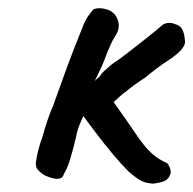

<svg xmlns="http://www.w3.org/2000/svg" viewBox="-20 -441 463 460"><path d="M85 -22Q75 -29 70 -35Q65 -41 66 -52Q68 -67 72 -82.5Q76 -98 82 -114Q86 -129 92.5 -149Q99 -169 107 -187Q124 -235 140 -278.5Q156 -322 181 -384Q186 -395 190.5 -401.5Q195 -408 200 -414Q203 -420 213 -421Q223 -422 234 -419Q245 -416 250 -411Q257 -406 261.5 -395Q266 -384 264 -374Q264 -370 261 -363.5Q258 -357 254 -351Q250 -345 246.5 -337Q243 -329 238 -318Q228 -290 218.5 -271Q209 -252 199 -228Q194 -215 190 -199Q186 -183 183 -170Q174 -151 169 -138Q164 -125 163 -116Q156 -86 149 -62.5Q142 -39 133 -24Q130 -13 118 -12.5Q106 -12 85 -22ZM347 -1Q331 -2 320 -7Q309 -12 288 -30Q272 -46 250.5 -71.5Q229 -97 208 -125Q187 -153 170 -176L225 -232Q238 -216 249 -201Q260 -186 266 -177Q286 -149 299 -129.5Q312 -110 323 -96Q334 -82 346.5 -71Q359 -60 380 -50Q383 -48 386 -41.5Q389 -35 389 -27Q386 -15 378 -9.5Q370 -4 347 -1ZM184 -188Q182 -201 187 -215.5Q192 -230 204 -242Q208 -249 214.5 -254Q221 -259 222 -263Q224 -266 232.5 -273.5Q241 -281 248 -287Q262 -296 281.5 -311Q301 -326 320 -341Q339 -356 352.5 -367Q366 -378 369 -381Q374 -385 382.5 -386Q391 -387 400 -383Q412 -380 417 -370Q422 -360 423 -344Q425 -334 414 -321.5Q403 -309 381 -295Q373 -290 355.5 -277Q338 -264 328 -255Q321 -251 305.5 -240Q290 -229 281 -221Q273 -216 259 -202.5Q245 -189 233 -181Q206 -156 199 -158.5Q192 -161 184 -188Z"/></svg>

Font: Caveat SemiBold
Style: Regular
Weight: 600
Designer: Pablo Impallari
Foundry: Pablo Impallari
Version: Version 2.000